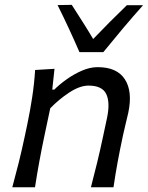

<svg xmlns="http://www.w3.org/2000/svg" viewBox="-20 -792 625 812"><path d="M32 0Q47 -55 59.8 -106.5Q72.5 -158 85.5 -219L96 -269Q107.5 -323.5 116.2 -381.2Q125 -439 128.5 -496L210.5 -501L201 -413H209.5Q231 -434.5 261.8 -456.5Q292.5 -478.5 326.5 -493.2Q360.5 -508 393 -508Q475 -508 508.2 -456.5Q541.5 -405 522.5 -315Q518 -294 512 -270.8Q506 -247.5 500 -219Q487 -158 477.5 -106.5Q468 -55 460 0H364.5Q379 -55 391.2 -105.8Q403.5 -156.5 416 -215.5L432.5 -292.5Q446.5 -359 429.2 -394.5Q412 -430 354.5 -430Q317.5 -430 273 -400.8Q228.5 -371.5 192.5 -334L167.5 -216Q155 -156.5 145.8 -105.8Q136.5 -55 128 0ZM316 -571.5Q295 -620 271.8 -670.2Q248.5 -720.5 223.5 -770.5L283.5 -771.5Q306.5 -735.5 329.5 -699.5Q352.5 -663.5 374 -627Q443 -699 516.5 -770H585Q540.5 -720 499 -670.8Q457.5 -621.5 417 -571.5Z"/></svg>

Font: Commissioner Flair
Style: Italic
Weight: 400
Italic angle: -12°
Designer: Kostas Bartsokas
Foundry: Kostas Bartsokas
Version: Version 1.000; ttfautohint (v1.8.3)